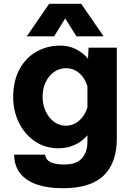

<svg xmlns="http://www.w3.org/2000/svg" viewBox="-20 -809 690 1019"><path d="M447 -498 450 -556H600V-74Q600 55 530.5 122.5Q461 190 313 190Q234 190 176.5 170.5Q119 151 87.5 111.5Q56 72 55 12H219Q224 40 248.5 52Q273 64 323 64Q385 64 414.5 31.5Q444 -1 444 -58V-91Q416 -58 376.5 -40Q337 -22 290 -22Q220 -22 166 -58.5Q112 -95 81 -157Q50 -219 50 -293Q50 -379 83 -440.5Q116 -502 173 -534.5Q230 -567 300 -567Q345 -567 383 -548Q421 -529 447 -498ZM330 -142Q370 -142 400.5 -169Q431 -196 444 -239V-351Q431 -395 400.5 -421Q370 -447 330 -447Q294 -447 266 -426.5Q238 -406 222 -372Q206 -338 206 -296Q206 -254 222 -219Q238 -184 266 -163Q294 -142 330 -142ZM122 -616 241 -789H411L530 -616H386L326 -711L267 -616Z"/></svg>

Font: Azeret Mono Thin
Style: Regular
Weight: 100
Designer: Martin Vácha
Foundry: Displaay
Version: Version 1.002